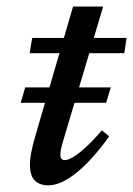

<svg xmlns="http://www.w3.org/2000/svg" viewBox="-20 -559 409 590"><path d="M43.5 -243 57.5 -290.5H320.5L306 -243ZM71 -395.5 79 -442.5H369L362 -395.5ZM165.5 -84.5Q165.5 -75 169 -71Q172.5 -67 179 -67Q189.5 -67 206.5 -77.5Q223.5 -88 245.5 -108.2Q267.5 -128.5 293 -158.5L315.5 -140Q289 -103 263.8 -75Q238.5 -47 214.8 -28Q191 -9 169.5 0.8Q148 10.5 128 10.5Q102.5 10.5 87.2 -4Q72 -18.5 72 -54Q72 -69 76 -90.8Q80 -112.5 88.5 -141L204.5 -539H297L177 -136Q173 -122 170.2 -112.2Q167.5 -102.5 166.5 -95.8Q165.5 -89 165.5 -84.5Z"/></svg>

Font: Newsreader 16pt Medium
Style: Italic
Weight: 500
Italic angle: -17°
Designer: Hugues Gentile
Foundry: Production Type
Version: Version 1.003